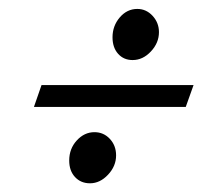

<svg xmlns="http://www.w3.org/2000/svg" viewBox="-20 -551 458 430"><path d="M181.5 -140.5Q204 -140.5 222 -159.8Q240 -179 240 -203Q240 -225 226 -240Q212 -255 191.5 -255Q169 -255 152 -236.5Q135 -218 135 -191.5Q135 -168.5 148 -154.5Q161 -140.5 181.5 -140.5ZM277 -416.5Q300 -416.5 318 -435.8Q336 -455 336 -479Q336 -500 321.8 -515.5Q307.5 -531 287.5 -531Q264.5 -531 248.2 -512Q232 -493 232 -467.5Q232 -444.5 244.5 -430.5Q257 -416.5 277 -416.5ZM56 -311.5 73 -360.5H413.5L396 -311.5Z"/></svg>

Font: Libre Caslon Condensed
Style: Italic
Weight: 400
Italic angle: -22.583°
Designer: Pablo Impallari, Rodrigo Fuenzalida, Katja Schimmel, Ertekin Erdin
Foundry: Pablo Impallari, Rodrigo Fuenzalida
Version: Version 2.000;gftools[0.9.33]